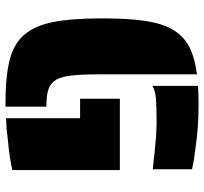

<svg xmlns="http://www.w3.org/2000/svg" viewBox="-42 -694 744 700"><g transform="rotate(90 330.0 -344.0)"><path d="M293 -694Q333 -696 359 -696Q449 -696 524 -684Q562 -680 597 -672V-529Q555 -533 534 -536Q517 -537 479 -541Q441 -543 429 -543Q368 -543 339.5 -540.5Q311 -538 293 -528ZM107 -60Q74 -98 60.5 -165Q47 -232 47 -344Q47 -439 56 -500Q65 -561 87 -600Q110 -640 149 -661Q188 -682 251 -690V-344Q251 -273 255 -235.5Q259 -198 270 -178Q282 -157 304.5 -149Q327 -141 369 -141V8H359Q259 8 199.5 -7Q140 -22 107 -60ZM411 -264H340V-409H600V-17Q553 -6 483 0Q449 5 411 6Z"/></g></svg>

Font: Saira Stencil
Style: Regular
Weight: 400
Designer: Hector Gatti with collaboration of the Omnibus-Type team
Foundry: Omnibus-Type
Version: Version 1.003